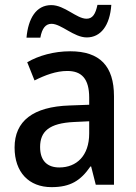

<svg xmlns="http://www.w3.org/2000/svg" viewBox="-20 -760 560 790"><path d="M89 -605H146C153 -644 168 -662 192 -662C232 -662 284 -606 337 -606C394 -606 432 -654 438 -740H381C373 -702 361 -683 336 -683C295 -683 246 -739 191 -739C128 -739 96 -683 89 -605ZM269 -549C201 -549 139 -531 92 -504L122 -429C166 -451 211 -468 257 -468C315 -468 347 -437 347 -358V-329L266 -326C116 -321 40 -262 40 -153C40 -51 99 10 192 10C270 10 312 -17 352 -75H355L374 0H449V-364C449 -488 391 -549 269 -549ZM284 -258 347 -261V-211C347 -119 295 -71 224 -71C176 -71 145 -97 145 -155C145 -219 182 -253 284 -258Z"/></svg>

Font: Noto Sans Lao SemiCondensed Medium
Style: Regular
Weight: 500
Width: 4
Designer: Monotype Design Team
Foundry: Monotype Imaging Inc.
Version: Version 2.003